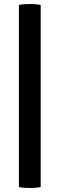

<svg xmlns="http://www.w3.org/2000/svg" viewBox="-20 -799 300 965"><path d="M75 -774Q87.5 -777 103.5 -778Q119.5 -779 130 -779Q142 -779 156.5 -778Q171 -777 184.5 -774V141Q171 144 156.5 145Q142 146 130 146Q119.5 146 103.5 145Q87.5 144 75 141Z"/></svg>

Font: Signika Medium
Style: Regular
Weight: 500
Designer: Anna Giedry
Foundry: Anna Giedry
Version: Version 2.000